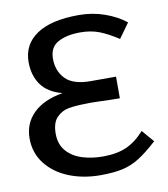

<svg xmlns="http://www.w3.org/2000/svg" viewBox="-83 -795 765 875"><g transform="rotate(-10 300.0 -357.0)"><path d="M22 -210Q22 -278.5 68.8 -325.2Q115.5 -372 205.5 -387.5Q138.5 -405.5 108.2 -448.8Q78 -492 78 -553Q78 -634.5 144.8 -679.8Q211.5 -725 340 -725Q403.5 -725 459.8 -705Q516 -685 556 -653L507 -585Q458.5 -616.5 420.2 -631.2Q382 -646 333 -646Q270 -646 230 -624.2Q190 -602.5 190 -549Q190 -492.5 225.2 -455.8Q260.5 -419 342 -419H459V-319Q416 -319 369 -321L326 -322L305 -321.5Q255 -321 222.5 -315.2Q190 -309.5 166.5 -285.2Q143 -261 143 -210Q143 -161 170.5 -129.8Q198 -98.5 242 -84.8Q286 -71 338 -71Q402.5 -71 447 -90.8Q491.5 -110.5 531 -155L579 -99Q529 -53.5 492.2 -30.5Q455.5 -7.5 414.5 1.8Q373.5 11 311 11Q233 11 167 -15.2Q101 -41.5 61.5 -91.8Q22 -142 22 -210Z"/></g></svg>

Font: JuliaMono
Style: Regular
Weight: 400
Monospace: yes
Designer: cormullion
Foundry: corm
Version: Version 0.055; ttfautohint (v1.8.4)